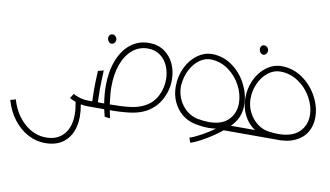

<svg xmlns="http://www.w3.org/2000/svg" viewBox="-86 -800 2206 1285"><g transform="rotate(10 1017.0 -157.5)"><path d="M517 0Q498 0 473 -5Q481 40 481 75Q481 176 428.5 234Q376 292 282 292Q220 292 163.5 261.5Q107 231 65 175.5Q23 120 3 48L39 38Q67 135 133.5 194.5Q200 254 282 254Q359 254 402 204.5Q445 155 445 69Q445 30 436 -15Q416 -22 395 -34L415 -66Q435 -53 463 -45.5Q491 -38 517 -38Z M1045 -272Q1045 -202 1012 -139.5Q979 -77 918 -42Q871 -16 808.5 -8Q746 0 671 0Q680 43 681 48Q682 53 677 53L649 50Q645 50 644 46Q639 28 633 0H517V-38H545Q543 -92 543 -120Q543 -161 547 -245L585 -255Q581 -167 581 -124Q581 -94 583 -38H626Q616 -101 616 -155Q616 -254 645.5 -330Q675 -406 728.5 -447.5Q782 -489 852 -489Q913 -489 956.5 -459Q1000 -429 1022.5 -379.5Q1045 -330 1045 -272ZM1006 -268Q1006 -316 988 -358Q970 -400 935 -425.5Q900 -451 852 -451Q793 -451 748 -414Q703 -377 678.5 -310Q654 -243 654 -155Q654 -112 664 -38Q741 -38 800.5 -45Q860 -52 904 -77Q954 -105 980 -157Q1006 -209 1006 -268ZM632 -471Q632 -484 622.5 -493.5Q613 -503 602 -503Q590 -503 583 -495Q576 -487 576 -475Q576 -460 586.5 -448.5Q597 -437 611 -441Q621 -444 626.5 -452.5Q632 -461 632 -471Z M1553 0H1445Q1392 43 1331 78Q1270 113 1238 121L1228 88Q1258 79 1304.5 53.5Q1351 28 1393 -2Q1363 2 1343 2Q1303 2 1255 -7Q1173 -23 1125.5 -86.5Q1078 -150 1078 -234Q1078 -304 1107 -363.5Q1136 -423 1184.5 -457Q1233 -491 1288 -489Q1363 -486 1423.5 -440.5Q1484 -395 1517.5 -327Q1551 -259 1551 -190Q1551 -123 1517 -74Q1505 -56 1487 -38H1553ZM1336 -37Q1425 -37 1469.5 -82Q1514 -127 1514 -196Q1514 -254 1484 -312.5Q1454 -371 1401 -410Q1348 -449 1283 -452Q1242 -454 1204.5 -428Q1167 -402 1142.5 -355.5Q1118 -309 1113 -254L1112 -238Q1112 -192 1131.5 -150.5Q1151 -109 1185 -81Q1219 -53 1260 -45Q1305 -37 1336 -37Z M2034 -191Q2034 -135 2008 -90.5Q1982 -46 1927.5 -21Q1873 4 1791 0H1542V-38H1651Q1603 -69 1576.5 -122.5Q1550 -176 1550 -238Q1550 -306 1577.5 -364Q1605 -422 1652 -456Q1699 -490 1753 -490Q1831 -490 1895.5 -445Q1960 -400 1997 -330.5Q2034 -261 2034 -191ZM1807 -39Q1902 -39 1949 -84Q1996 -129 1996 -198Q1996 -257 1963.5 -316.5Q1931 -376 1874.5 -414.5Q1818 -453 1750 -453Q1707 -453 1669 -424Q1631 -395 1608 -345.5Q1585 -296 1585 -239Q1585 -192 1606 -149.5Q1627 -107 1663 -78.5Q1699 -50 1743 -44Q1781 -39 1807 -39ZM1645 -575Q1645 -588 1635.5 -597.5Q1626 -607 1615 -607Q1603 -607 1596 -599Q1589 -591 1589 -579Q1589 -564 1599.5 -552.5Q1610 -541 1624 -545Q1634 -548 1639.5 -556.5Q1645 -565 1645 -575Z"/></g></svg>

Font: Vibes
Style: Regular
Weight: 400
Designer: AbdElmomen Kadhim
Version: Version 1.100